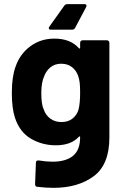

<svg xmlns="http://www.w3.org/2000/svg" viewBox="-20 -708 595 925"><path d="M387 -688Q394 -688 395.5 -685Q397 -682 397 -680Q397 -678 395 -674L342 -574Q338 -565 327 -565H226Q218 -565 216.5 -568Q215 -571 215 -573Q215 -576 218 -580L290 -681Q295 -688 304 -688ZM366 -502Q366 -507 369.5 -510.5Q373 -514 378 -514H495Q500 -514 503.5 -510.5Q507 -507 507 -502V-46Q507 85 431.5 141Q356 197 237 197Q202 197 159 192Q149 191 149 179L153 76Q153 65 164 65Q165 65 167 65Q203 71 233 71Q297 71 331.5 43Q366 15 366 -47Q366 -50 365 -50.5Q364 -51 363 -51Q362 -51 360 -49Q322 -8 249 -8Q184 -8 129.5 -39.5Q75 -71 52 -141Q37 -187 37 -260Q37 -338 55 -387Q76 -448 126 -485Q176 -522 242 -522Q319 -522 360 -476Q362 -474 363 -474Q364 -474 365 -474.5Q366 -475 366 -478ZM358 -179Q366 -209 366 -261Q366 -292 364 -309Q362 -326 357 -341Q348 -368 327 -384.5Q306 -401 275 -401Q245 -401 224 -384.5Q203 -368 193 -341Q179 -311 179 -260Q179 -204 191 -180Q200 -153 222.5 -136.5Q245 -120 276 -120Q308 -120 329 -136.5Q350 -153 358 -179Z"/></svg>

Font: LinhAnh
Style: Bold
Weight: 700
Designer: Jeremy Tribby
Foundry: Tribby Type
Version: Version 1.408